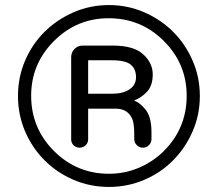

<svg xmlns="http://www.w3.org/2000/svg" viewBox="-20 -728 859 758"><path d="M410 -708Q484 -708 549.5 -679.5Q615 -651 663.5 -602.5Q712 -554 740.5 -488.5Q769 -423 769 -349Q769 -275 740.5 -209.5Q712 -144 663.5 -95Q615 -46 549.5 -18Q484 10 410 10Q336 10 270.5 -18Q205 -46 156 -95Q107 -144 79 -209.5Q51 -275 51 -349Q51 -423 79 -488.5Q107 -554 156 -602.5Q205 -651 270.5 -679.5Q336 -708 410 -708ZM410 -42Q473 -42 529 -66Q585 -90 627 -132Q717 -222 717 -350Q717 -476 627 -566Q537 -656 409 -656Q283 -656 193 -566Q103 -476 103 -350Q103 -222 193 -132Q283 -42 410 -42ZM509 -331Q533 -323 555.5 -294Q578 -265 578 -206V-179Q578 -165 568 -155Q558 -145 544 -145Q530 -145 520 -155Q510 -165 510 -179V-197Q510 -240 502 -259Q484 -299 437 -299H328V-178Q328 -164 318 -154.5Q308 -145 294 -145Q280 -145 270.5 -154.5Q261 -164 261 -178V-502Q261 -521 274 -534.5Q287 -548 306 -548H426Q508 -548 545.5 -513.5Q583 -479 583 -434.5Q583 -390 560.5 -366Q538 -342 509 -331ZM423 -358Q465 -358 491 -375Q517 -392 517 -423.5Q517 -455 496.5 -472.5Q476 -490 421 -490H328V-358Z"/></svg>

Font: Varela Round
Style: Regular
Weight: 400
Designer: Joe Prince
Foundry: Joe Prince
Version: Version 1.000